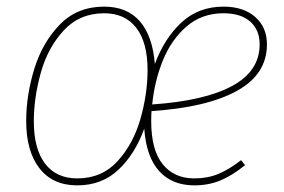

<svg xmlns="http://www.w3.org/2000/svg" viewBox="-20 -549 856 579"><path d="M437 -214Q436 -204 436 -183Q436 -97 470.5 -54Q505 -11 566 -11Q606 -11 638.5 -24.5Q671 -38 707 -66L719 -51Q681 -20 645 -5Q609 10 566 10Q499 10 460 -33Q421 -76 415 -161Q387 -84 337 -37Q287 10 213 10Q139 10 99 -41.5Q59 -93 59 -184Q59 -262 83.5 -341.5Q108 -421 160.5 -475Q213 -529 294 -529Q363 -529 401.5 -485Q440 -441 447 -356Q476 -434 527.5 -481.5Q579 -529 654 -529Q714 -529 749.5 -498Q785 -467 785 -415Q785 -325 694.5 -275Q604 -225 437 -214ZM425 -338Q425 -421 391 -465Q357 -509 294 -509Q220 -509 172 -457Q124 -405 103 -329.5Q82 -254 82 -183Q82 -100 116 -55.5Q150 -11 213 -11Q287 -11 334.5 -63Q382 -115 403.5 -190.5Q425 -266 425 -338ZM439 -234Q598 -245 680.5 -290Q763 -335 763 -415Q763 -459 734.5 -484Q706 -509 654 -509Q589 -509 543 -469.5Q497 -430 471.5 -367.5Q446 -305 439 -234Z"/></svg>

Font: Fira Sans Condensed Thin
Style: Italic
Weight: 250
Width: 3
Italic angle: -8°
Designer: Carrois Corporate & Edenspiekermann AG
Foundry: Carrois Corporate GbR & Edenspiekermann AG
Version: Version 4.203